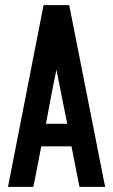

<svg xmlns="http://www.w3.org/2000/svg" viewBox="-20 -731 441 749"><path d="M11.2 -2 149.9 -710.9H250L390.1 -2H290L258.8 -160.2H141.1Q133.3 -122.1 125.7 -81.1Q118.2 -40 109.9 -2ZM159.2 -248H242.2L200.2 -459Q189 -407.2 179 -353.5Q168.9 -299.8 159.2 -248Z"/></svg>

Font: Fundamental  Brigade Condensed
Style: Regular
Weight: 400
Width: 3
Designer: Peter Wiegel, original typeface by Carl Albert Fahrenwaldt 1901
Foundry: Peter Wiegel
Version: Version 0.000 2012 initial release